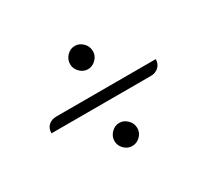

<svg xmlns="http://www.w3.org/2000/svg" viewBox="-99 -664 800 743"><g transform="rotate(-30 301.5 -292.5)"><path d="M251 -463Q251 -484 266 -500Q281 -516 302 -516Q322 -516 337.5 -500.5Q353 -485 353 -463Q353 -443 337.5 -427.5Q322 -412 302 -412Q282 -412 266.5 -427.5Q251 -443 251 -463ZM104 -315H548Q548 -294 534 -281Q520 -268 499 -268H55Q55 -290 68.5 -302.5Q82 -315 104 -315ZM251 -120Q251 -141 266.5 -156.5Q282 -172 302 -172Q322 -172 337.5 -156.5Q353 -141 353 -120Q353 -99 337.5 -84Q322 -69 302 -69Q281 -69 266 -84.5Q251 -100 251 -120Z"/></g></svg>

Font: K2D Thin
Style: Regular
Weight: 100
Designer: Katatrad Aksorn Co.,Ltd.
Foundry: Cadson Demak Co.,Ltd.
Version: Version 1.000; ttfautohint (v1.6)